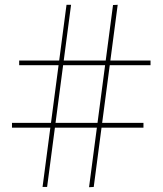

<svg xmlns="http://www.w3.org/2000/svg" viewBox="-20 -775 678 801"><path d="M351.5 6 451.5 -754 471 -755 371 5ZM30 -242.5V-262.5H578.5V-242.5ZM157.5 5 257.5 -755H276.5L176.5 5ZM60 -503V-522.5H608V-503Z"/></svg>

Font: Bodoni Moda 11pt Black
Style: Regular
Weight: 900
Designer: Owen Earl
Foundry: indestructible type
Version: Version 2.004